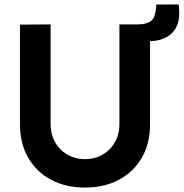

<svg xmlns="http://www.w3.org/2000/svg" viewBox="-20 -830 828 865"><path d="M684 -809.5 785 -810Q792.5 -751 777.8 -715.8Q763 -680.5 731 -663Q698.5 -645 657.8 -644.8Q617 -644.5 585 -648V-720Q596 -720 605.8 -720.2Q615.5 -720.5 625 -722Q664.5 -728.5 674.2 -754.2Q684 -780 684 -809.5ZM363 15Q276 15 210 -20.2Q144 -55.5 107 -119.5Q70 -183.5 70 -270V-719L208 -720V-271Q208 -235.5 220 -206.5Q232 -177.5 253.2 -156.5Q274.5 -135.5 302.8 -124.2Q331 -113 363 -113Q396 -113 424.2 -124.5Q452.5 -136 473.5 -157Q494.5 -178 506.2 -207Q518 -236 518 -271V-720H656V-270Q656 -183.5 619 -119.5Q582 -55.5 516 -20.2Q450 15 363 15Z"/></svg>

Font: Manrope ExtraLight ExtraBold
Style: Regular
Weight: 800
Version: Version 4.504